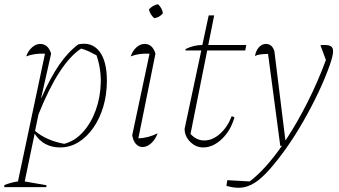

<svg xmlns="http://www.w3.org/2000/svg" viewBox="-56 -691 1604 909"><path d="M-36 195 -35 185Q-2 172 29 168L157 -437Q106 -439 68 -424Q77 -450 95.5 -466.5Q114 -483 134 -483Q172 -483 186 -437L139 -228L140 -227Q182 -323 224.5 -384.5Q267 -446 315 -481Q378 -494 414 -448.5Q450 -403 450 -309Q450 -243 433 -186Q416 -129 385.5 -85.5Q355 -42 315 -17.5Q275 7 229 7Q150 7 108 -58L61 168L164 186L163 195ZM110 -71Q163 -26 248 -10Q298 -23 336.5 -65.5Q375 -108 397 -168.5Q419 -229 421 -297Q423 -365 401 -429Q383 -439 365 -447.5Q347 -456 328 -461Q223 -392 126 -149Z M690 -60Q680 -31 660 -13Q640 5 619 5Q600 5 587 -10Q574 -25 570 -51L652 -437Q599 -439 563 -424Q572 -451 590 -467Q608 -483 629 -483Q666 -483 680 -437L599 -36Q648 -38 690 -60ZM692 -671Q712 -653 715 -628Q699 -608 674 -605Q655 -622 649 -646Q666 -666 692 -671Z M906 7Q871 7 844.5 -19.5Q818 -46 818 -81L897 -452H822L823 -459Q862 -478 902 -478L932 -618H958L930 -478H1110L1105 -452H925L846 -57Q874 -26 911 -26Q950 -26 985.5 -57.5Q1021 -89 1041 -141L1054 -136Q1037 -74 995 -33.5Q953 7 906 7Z M1271 0 1213 -436Q1187 -435 1174.5 -433Q1162 -431 1151 -426Q1156 -452 1170 -467.5Q1184 -483 1203 -483Q1232 -483 1243 -449L1295 -28H1297Q1350 -108 1399.5 -206Q1449 -304 1487 -407L1461 -477Q1465 -478 1481 -478Q1501 -478 1511 -471.5Q1521 -465 1521 -448Q1521 -429 1506 -385Q1484 -322 1451 -252.5Q1418 -183 1379 -115Q1340 -47 1298.5 11.5Q1257 70 1218.5 113Q1180 156 1149 175Q1112 198 1073 198Q1048 198 1016 189L1020 162L1126 168Q1162 141 1201 98Q1240 55 1279 -1Z"/></svg>

Font: Piazzolla Thin
Style: Italic
Weight: 100
Italic angle: -11.3°
Designer: Juan Pablo del Peral
Foundry: Huerta Tipografica
Version: Version 1.330